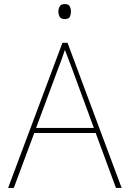

<svg xmlns="http://www.w3.org/2000/svg" viewBox="-20 -927 640 947"><path d="M20 0 288 -716H313L580 0H552L452 -271H149L48 0ZM268 -592 158 -296H443L334 -592Q327 -612 317.5 -635.5Q308 -659 300 -681Q293 -659 284.5 -635.5Q276 -612 268 -592ZM300 -833Q281 -833 274.5 -844Q268 -855 268 -870Q268 -884 274.5 -895.5Q281 -907 300 -907Q318 -907 324 -895.5Q330 -884 330 -870Q330 -857 325 -845Q320 -833 300 -833Z"/></svg>

Font: Noto Sans Mono Thin
Style: Regular
Weight: 100
Designer: Monotype Design Team
Foundry: Monotype Imaging Inc.
Version: Version 2.014